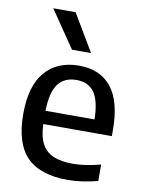

<svg xmlns="http://www.w3.org/2000/svg" viewBox="-90 -871 706 943"><g transform="rotate(10 263.0 -399.0)"><path d="M490.5 -239.5H148.5Q150.5 -178.5 169.8 -142Q189 -105.5 227 -89Q265 -72.5 326.5 -72.5Q385 -72.5 463 -93V-11Q384 10 313.5 10Q176 10 109.5 -57.5Q43 -125 43 -272.5Q43 -410.5 103.2 -481.5Q163.5 -552.5 273 -552.5Q379 -552.5 434.8 -481.8Q490.5 -411 490.5 -269.5ZM148 -305.5H392.5Q390.5 -399.5 360.8 -440.2Q331 -481 272 -481Q212.5 -481 181.2 -440.2Q150 -399.5 148 -305.5ZM224 -623.5 98 -808H209.5L319 -623.5Z"/></g></svg>

Font: Encode Sans Medium
Style: Regular
Weight: 500
Designer: Multiple Designers
Foundry: Impallari Type
Version: Version 2.000